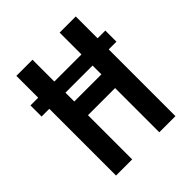

<svg xmlns="http://www.w3.org/2000/svg" viewBox="-200 -868 1001 1001"><g transform="rotate(-45 300.0 -367.5)"><path d="M81 0V-492H24V-574H81V-735H200V-574H400V-735H519V-574H576V-492H519V0H400V-326H200V0ZM200 -427H400V-492H200Z"/></g></svg>

Font: Zed Sans Extended
Style: Bold
Weight: 700
Width: 7
Designer: Belleve Invis
Foundry: Belleve Invis
Version: Version 1.0.0; ttfautohint (v1.8.4)